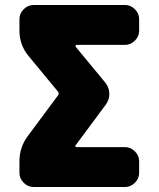

<svg xmlns="http://www.w3.org/2000/svg" viewBox="-20 -750 636 770"><path d="M481 -730Q504 -730 521 -713Q538 -696 538 -673V-627Q538 -604 521 -587Q504 -570 481 -570H287Q285 -570 283.5 -567.5Q282 -565 283 -563L402 -419Q418 -399 418.5 -374.5Q419 -350 404 -330L283 -167Q281 -165 282.5 -162.5Q284 -160 287 -160H481Q504 -160 521 -143Q538 -126 538 -103V-57Q538 -34 521 -17Q504 0 481 0H115Q92 0 75 -17Q58 -34 58 -57V-103Q58 -160 92 -205L213 -368Q218 -375 213 -382L94 -526Q58 -570 58 -627V-673Q58 -696 75 -713Q92 -730 115 -730Z"/></svg>

Font: Rounded Mplus 1c Black
Style: Regular
Weight: 900
Version: Version 1.059.20150529